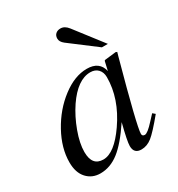

<svg xmlns="http://www.w3.org/2000/svg" viewBox="-163 -771 826 890"><g transform="rotate(-30 250.5 -326.5)"><path d="M463 -111 476 -100Q420 -32 393.5 -11Q367 10 337 10Q297 10 297 -31Q297 -56 320 -146Q264 -62 217 -25.5Q170 11 117 11Q73 11 45 -19.5Q17 -50 17 -105Q17 -181 60.5 -260Q104 -339 171 -390Q238 -441 303 -441Q370 -441 383 -383L394 -431L397 -434L458 -441L465 -438Q464 -434 459 -417Q370 -93 370 -54Q370 -41 384 -41Q399 -41 436 -82ZM365 -361Q365 -387 350 -403Q335 -419 309 -419Q241 -419 178 -327Q145 -278 123 -218Q101 -158 101 -112Q101 -38 161 -38Q220 -38 288 -136Q365 -247 365 -361ZM446 -492H414L274 -598Q255 -613 255 -630Q255 -646 265 -655Q275 -664 291 -664Q313 -664 331 -641Z"/></g></svg>

Font: STIX
Style: Italic
Weight: 400
Italic angle: -16.33°
Designer: MicroPress Inc., with final additions and corrections provided by Coen Hoffman, Elsevier (retired)
Version: Version 1.1.1